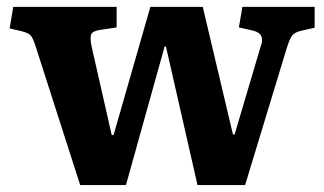

<svg xmlns="http://www.w3.org/2000/svg" viewBox="-20 -533 934 553"><path d="M210.9 0 85 -392.1Q76.2 -420.9 69.6 -429.4Q63 -438 43 -442.9L7.8 -451.2L18.1 -513.2H315.9V-454.1L268.1 -446.8Q247.6 -443.8 242.9 -434.6Q238.3 -425.3 244.1 -397.9L301.8 -144H307.1L413.1 -513.2H564L650.9 -146H655.8L731 -399.9Q737.8 -416.5 732.7 -428.7Q727.5 -440.9 705.1 -445.8L668 -454.1L678.2 -513.2H886.2V-453.1L849.1 -444.8Q829.1 -440.4 821.5 -430.7Q814 -420.9 805.2 -392.1L686 0H548.8L458 -398.9H454.1L342.8 0Z"/></svg>

Font: Literata Book
Style: Bold
Weight: 700
Designer: Latin by Veronika Burian and Jose Scaglione. Greek by Irene Vlachou. Cyrillic by Vera Evstafieva
Foundry: TypeTogether
Version: Version 2.003;PS 002.003;hotconv 1.0.88;makeotf.lib2.5.64775